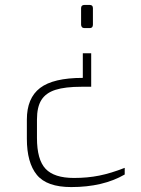

<svg xmlns="http://www.w3.org/2000/svg" viewBox="-20 -552 572 779"><path d="M357 -519V-452Q357 -438 344 -438H323Q316 -438 312.5 -442Q309 -446 309 -452V-519Q309 -532 323 -532H344Q357 -532 357 -519ZM350 -200H311Q244 -200 205 -187.5Q166 -175 148 -146.5Q130 -118 130 -67V8Q130 96 165 133Q200 170 280 170Q335 170 382.5 160.5Q430 151 486 129V156Q398 207 269 207Q170 207 129.5 157.5Q89 108 89 11V-67Q89 -154 142.5 -195Q196 -236 316 -236V-336H350Z"/></svg>

Font: Exo ExtraLight
Style: Regular
Weight: 275
Designer: Natanael Gama
Foundry: Natanael Gama
Version: Version 1.500; ttfautohint (v1.6)